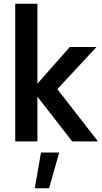

<svg xmlns="http://www.w3.org/2000/svg" viewBox="-20 -752 541 1021"><path d="M179 -732H61V0H179V-238L364 0H501L285 -278L493 -502H351L179 -307ZM295 59H198L165 249H241Z"/></svg>

Font: Geom Medium
Style: Bold
Weight: 500
Version: Version 1.102